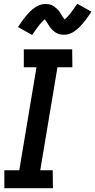

<svg xmlns="http://www.w3.org/2000/svg" viewBox="-20 -996 504 1016"><path d="M3 0V-95H82L173 -640H106V-735H362L363 -640H284L193 -95H259L260 0ZM150 -811 75 -853Q87 -871 97.5 -885.5Q108 -900 118 -912Q128 -924 138 -934Q148 -944 161.5 -954Q175 -964 190 -969.5Q205 -975 221 -975Q230 -975 238.5 -973.5Q247 -972 255.5 -968Q264 -964 270 -959Q276 -954 283 -947.5Q290 -941 295 -934Q300 -927 303.5 -920.5Q307 -914 312 -906.5Q317 -899 322 -893Q337 -905 352 -924.5Q367 -944 389 -976L464 -934Q452 -916 441.5 -901.5Q431 -887 421 -875Q411 -863 401 -853Q391 -843 377.5 -833Q364 -823 349.5 -817.5Q335 -812 319 -812Q310 -812 301 -813.5Q292 -815 283.5 -819Q275 -823 269 -827.5Q263 -832 256 -839Q249 -846 244 -853Q239 -860 235.5 -866.5Q232 -873 226 -881Q220 -889 217 -894Q202 -882 187 -862.5Q172 -843 150 -811Z"/></svg>

Font: Iosevka QP
Style: Bold Italic
Weight: 700
Italic angle: -9°
Designer: Belleve Invis
Foundry: Belleve Invis
Version: Version 20.0.0; ttfautohint (v1.8.4)